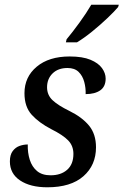

<svg xmlns="http://www.w3.org/2000/svg" viewBox="-20 -786 525 816"><path d="M181 10Q109 10 65.5 -19Q22 -48 22 -100Q22 -128 34 -144Q46 -160 63.5 -166Q81 -172 98 -172Q97 -137 106.5 -107Q116 -77 137.5 -59Q159 -41 195 -41Q239 -41 265.5 -64.5Q292 -88 292 -132Q292 -166 270 -189Q248 -212 198 -237Q146 -264 115 -298Q84 -332 84 -390Q84 -459 136 -502.5Q188 -546 276 -546Q331 -546 364.5 -532Q398 -518 413.5 -496.5Q429 -475 429 -452Q429 -418 406 -402Q383 -386 344 -386Q345 -412 338 -438Q331 -464 314 -480.5Q297 -497 267 -497Q227 -497 203.5 -474Q180 -451 180 -415Q180 -382 203.5 -360Q227 -338 274 -315Q329 -288 358.5 -252Q388 -216 388 -160Q388 -84 334.5 -37Q281 10 181 10ZM260 -606 263 -619Q288 -649 317.5 -689.5Q347 -730 368 -766H485L482 -756Q466 -737 436 -708.5Q406 -680 371.5 -652Q337 -624 307 -606Z"/></svg>

Font: Noto Serif SemiCondensed Medium
Style: Italic
Weight: 500
Width: 4
Italic angle: -12°
Designer: Monotype Design Team
Foundry: Monotype Imaging Inc.
Version: Version 2.013